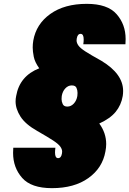

<svg xmlns="http://www.w3.org/2000/svg" viewBox="-20 -743 673 998"><path d="M618 -244Q610 -197 581.5 -162Q553 -127 496 -101Q532 -52 532 6Q532 24 528 44Q513 130 439.5 182.5Q366 235 250 235Q142 235 95 181.5Q48 128 48 52Q48 39 49 25H268Q266 39 266 50Q266 79 282 79Q298 79 302 55Q303 50 303 45Q303 32 293 18.5Q283 5 256.5 -12.5Q230 -30 174 -62Q112 -97 86.5 -137Q61 -177 61 -216Q61 -230 64 -244Q82 -348 184 -388Q161 -420 155.5 -448Q150 -476 150 -496Q150 -514 153 -532Q168 -618 241.5 -670.5Q315 -723 431 -723Q539 -723 586 -669.5Q633 -616 633 -540Q633 -527 632 -513H413Q415 -527 415 -538Q415 -567 399 -567Q383 -567 379 -543Q378 -538 378 -533Q378 -520 387.5 -506.5Q397 -493 424 -475.5Q451 -458 507 -427Q620 -359 620 -270Q620 -257 618 -244ZM330 -189Q349 -189 363.5 -204.5Q378 -220 382 -244Q383 -253 383 -260Q383 -274 377.5 -286.5Q372 -299 353 -299Q334 -299 319.5 -283.5Q305 -268 301 -244Q300 -236 300 -228Q300 -215 306 -202Q312 -189 330 -189Z"/></svg>

Font: Fz Poppins Black
Style: Italic
Weight: 900
Italic angle: -10°
Designer: Ninad Kale (Devanagari), Jonny Pinhorn (Latin)
Foundry: Indian Type Foundry
Version: Vit hóa bi Vntype.Com & FontZin.Com